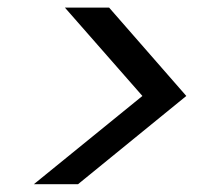

<svg xmlns="http://www.w3.org/2000/svg" viewBox="-20 -615 579 499"><path d="M67.9 -136.2H182.7L464.2 -365.6L263.5 -595.3H148.6L350.1 -365.6Z"/></svg>

Font: Poppins Devanagari Thin
Style: Italic
Weight: 100
Italic angle: -10°
Designer: Ninad Kale (Devanagari), Jonny Pinhorn (Latin)
Foundry: Indian Type Foundry
Version: 4.005